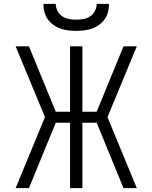

<svg xmlns="http://www.w3.org/2000/svg" viewBox="-20 -975 790 995"><path d="M130 0H61L213 -368L61 -735H130L269 -396H343V-735H407V-396H481L620 -735H689L537 -368L689 0H620L481 -339H407V0H343V-339H269ZM375 -815Q354 -815 333.5 -817.5Q313 -820 293 -827Q273 -834 256 -846.5Q239 -859 227 -876Q215 -893 210 -913.5Q205 -934 205 -955H269Q269 -936 278 -918.5Q287 -901 302.5 -890.5Q318 -880 337 -876.5Q356 -873 375 -873Q394 -873 413 -876.5Q432 -880 447.5 -890.5Q463 -901 472 -918.5Q481 -936 481 -955H545Q545 -934 540 -913.5Q535 -893 523 -876Q511 -859 494 -846.5Q477 -834 457 -827Q437 -820 416.5 -817.5Q396 -815 375 -815Z"/></svg>

Font: Iosevka Aile Custom Light
Style: Regular
Weight: 300
Designer: Belleve Invis
Foundry: Belleve Invis
Version: Version 17.0.2; ttfautohint (v1.8.3)